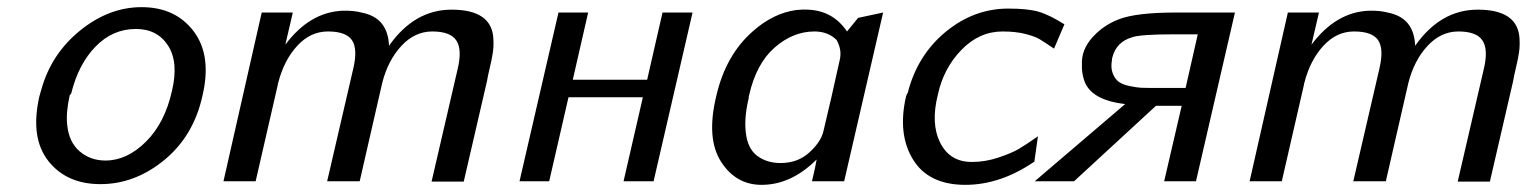

<svg xmlns="http://www.w3.org/2000/svg" viewBox="-20 -507 4270 537"><path d="M90 -237Q93 -249 96 -258Q124 -357 204.5 -422Q285 -487 376 -487Q471 -487 522 -419Q573 -351 546 -238Q521 -126 439 -59Q357 8 261 8Q166 8 115 -57Q64 -122 90 -237ZM179 -245 175 -241Q164 -191 168 -157Q173 -109 203 -83.5Q233 -58 275 -58Q335 -58 388 -110.5Q441 -163 461 -253Q480 -333 450 -379.5Q420 -426 360 -426Q295 -426 247 -376.5Q199 -327 179 -245Z M605 0 712 -472H799L778 -382Q846 -473 938 -477Q970 -478 995 -471Q1065 -456 1068 -379Q1139 -480 1243 -480Q1357 -480 1360 -397Q1361 -378 1358.5 -360.5Q1356 -343 1350 -318Q1344 -293 1342 -280L1277 1H1187L1260 -314Q1273 -368 1256.5 -393.5Q1240 -419 1189 -419Q1140 -419 1102.5 -378.5Q1065 -338 1049 -275L986 0H895L968 -315Q981 -370 964.5 -394.5Q948 -419 897 -419Q848 -419 811 -378.5Q774 -338 758 -275Q757 -273 757 -270L695 0Z M1433 0 1542 -472H1625L1582 -284H1790L1833 -472H1917L1808 0H1724L1778 -235H1570L1516 0Z M1983 -237Q2009 -352 2085 -419Q2142 -470 2207 -479Q2229 -481 2240 -480Q2310 -477 2349 -419L2380 -457L2450 -472L2341 0H2251L2259 -35L2261 -45L2264 -61Q2193 10 2110 10Q2038 10 1996.5 -55Q1955 -120 1983 -237ZM2075 -240Q2074 -238 2074 -234Q2074 -230 2073 -228Q2061 -175 2066 -136Q2071 -91 2098 -71Q2125 -51 2163 -51Q2211 -51 2243.5 -80.5Q2276 -110 2283 -140Q2305 -231 2329 -341Q2335 -368 2320 -395Q2296 -419 2258 -419Q2198 -419 2146.5 -374Q2095 -329 2075 -240Z M2514 -237Q2514 -239 2519 -248Q2546 -353 2625 -418Q2704 -483 2800 -483Q2854 -483 2884 -474.5Q2914 -466 2957 -439L2928 -371Q2900 -390 2887.5 -397.5Q2875 -405 2848 -412Q2821 -419 2784 -419Q2719 -419 2669 -367.5Q2619 -316 2603 -242Q2583 -162 2609 -109Q2636 -54 2698 -54Q2736 -54 2773 -66.5Q2810 -79 2829.5 -90.5Q2849 -102 2876 -121Q2881 -124 2883 -126L2873 -55Q2778 10 2680 10Q2577 10 2533.5 -61Q2490 -132 2514 -237Z M2874 0 3127 -216Q3030 -227 3012 -283Q3005 -305 3006 -326Q3004 -367 3034.5 -401.5Q3065 -436 3109 -453Q3158 -472 3270 -472H3434L3325 0H3236L3285 -211H3213L2984 0ZM3091 -346Q3090 -343 3090 -339Q3086 -317 3092.5 -301Q3099 -285 3110 -277.5Q3121 -270 3141 -266Q3161 -262 3172 -261.5Q3183 -261 3202 -261H3296L3330 -411H3263Q3171 -411 3147 -403Q3102 -390 3091 -346Z M3475 0 3582 -472H3669L3648 -382Q3716 -473 3808 -477Q3840 -478 3865 -471Q3935 -456 3938 -379Q4009 -480 4113 -480Q4227 -480 4230 -397Q4231 -378 4228.5 -360.5Q4226 -343 4220 -318Q4214 -293 4212 -280L4147 1H4057L4130 -314Q4143 -368 4126.5 -393.5Q4110 -419 4059 -419Q4010 -419 3972.5 -378.5Q3935 -338 3919 -275L3856 0H3765L3838 -315Q3851 -370 3834.5 -394.5Q3818 -419 3767 -419Q3718 -419 3681 -378.5Q3644 -338 3628 -275Q3627 -273 3627 -270L3565 0Z"/></svg>

Font: Coval
Style: Book Italic
Weight: 350
Foundry: Context Ltd
Version: Version 001.000